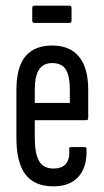

<svg xmlns="http://www.w3.org/2000/svg" viewBox="-20 -653 367 679"><path d="M169 6Q102 6 70 -36Q38 -78 38 -166V-333Q38 -416 70 -454Q102 -492 165 -492Q227 -492 259.5 -452.5Q292 -413 292 -335V-236Q292 -228 285 -228H103V-167Q103 -109 118.5 -83Q134 -57 169 -57Q199 -57 213 -73.5Q227 -90 225 -123Q223 -133 231 -133H279Q286 -133 286 -125Q288 -62 257.5 -28Q227 6 169 6ZM103 -289H227V-334Q227 -385 212.5 -407.5Q198 -430 165 -430Q133 -430 118 -407Q103 -384 103 -334ZM102 -572Q94 -572 94 -580V-625Q94 -633 102 -633H225Q233 -633 233 -625V-580Q233 -572 225 -572Z"/></svg>

Font: Sofia Sans Extra Condensed
Style: Regular
Weight: 400
Designer: Botio Nikoltchev, Ani Petrova
Foundry: lettersoup
Version: Version 4.101